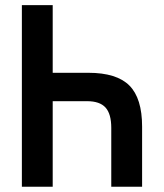

<svg xmlns="http://www.w3.org/2000/svg" viewBox="-20 -713 626 733"><path d="M404.8 0V-224.6Q404.8 -278.3 382.8 -302.5Q360.8 -326.7 312.5 -326.7H181.2V0H63.5V-693.4H181.2V-435.1H317.4Q425.3 -435.1 473.9 -386.5Q522.5 -337.9 522.5 -229.5V0Z"/></svg>

Font: Cascadia Mono NF SemiBold
Style: Regular
Weight: 600
Monospace: yes
Designer: Aaron Bell
Foundry: Saja Typeworks
Version: Version 2404.023; ttfautohint (v1.8.4)